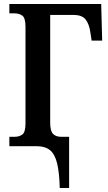

<svg xmlns="http://www.w3.org/2000/svg" viewBox="-20 -734 544 964"><path d="M280 210Q278 131 266.5 85Q255 39 230.5 19.5Q206 0 164 0H27V-47H52Q76 -47 92 -58.5Q108 -70 108 -115V-599Q108 -644 92 -655.5Q76 -667 52 -667H27V-714H488L493 -530H440L434 -570Q428 -613 410 -636Q392 -659 349 -659H232V-118Q232 -77 246 -62Q260 -47 289 -47H327V210Z"/></svg>

Font: Noto Serif Condensed SemiBold
Style: Regular
Weight: 600
Width: 3
Designer: Monotype Design Team
Foundry: Monotype Imaging Inc.
Version: Version 2.013